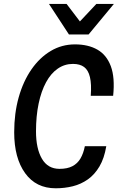

<svg xmlns="http://www.w3.org/2000/svg" viewBox="-20 -974 640 1008"><path d="M272.5 14.5Q169 14.5 111.8 -65Q54.5 -144.5 54.5 -279.5Q54.5 -379 78.2 -463.2Q102 -547.5 145.2 -609.8Q188.5 -672 246.5 -706.5Q304.5 -741 373.5 -741Q443 -741 491.2 -713.5Q539.5 -686 561.8 -626.5Q584 -567 574 -471H456.5Q461 -532.5 452.2 -569.2Q443.5 -606 421.5 -622.2Q399.5 -638.5 363 -638.5Q319 -638.5 283 -613.5Q247 -588.5 221.8 -542Q196.5 -495.5 182.8 -430.2Q169 -365 169 -284.5Q169 -194 200 -140.8Q231 -87.5 292.5 -87.5Q333.5 -87.5 360.2 -101.5Q387 -115.5 402.5 -142Q418 -168.5 425.5 -206.5H538Q527.5 -143 502.2 -100.2Q477 -57.5 441.2 -32.2Q405.5 -7 362.5 3.8Q319.5 14.5 272.5 14.5ZM342 -793 237 -953.5H329.5L399.5 -861.5L486 -953.5H578L445 -793Z"/></svg>

Font: Spline Sans Mono Medium
Style: Italic
Weight: 500
Italic angle: -4°
Monospace: yes
Designer: Eben Sorkin, Mirko Velimirovic
Foundry: Sorkin Type
Version: Version 1.004